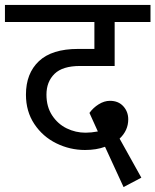

<svg xmlns="http://www.w3.org/2000/svg" viewBox="-40 -667 629 777"><path d="M148 -284Q148 -235 171 -200Q194 -165 230 -147.5Q266 -130 306 -130Q329 -130 356 -135L322 -210Q337 -231 359.5 -245Q382 -259 405 -259Q439 -259 459 -237Q479 -215 479 -184Q479 -139 444 -106L532 52L460 90L385 -73Q350 -60 304 -60Q243 -60 188 -87Q133 -114 99 -165Q65 -216 65 -284Q65 -370 117.5 -419.5Q170 -469 276 -469H342V-578H-20V-647H569V-578H424V-400H284Q213 -400 180.5 -368Q148 -336 148 -284Z"/></svg>

Font: Martel Sans
Style: Regular
Weight: 400
Designer: Dan Reynolds and Mathieu Réguer
Foundry: Dan Reynolds and Mathieu Réguer
Version: Version 1.002; ttfautohint (v1.1) -l 5 -r 5 -G 72 -x 0 -D la